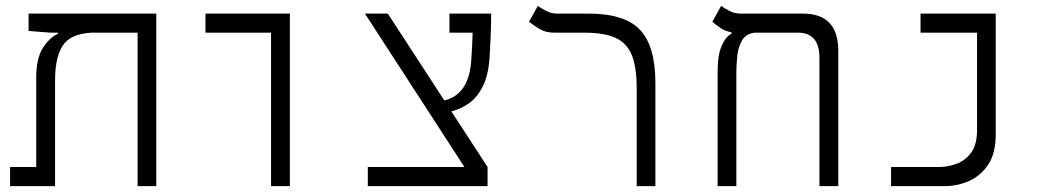

<svg xmlns="http://www.w3.org/2000/svg" viewBox="-20 -632 3556 652"><path d="M510.7 0H447.3V-521H289.6Q217.8 -516.6 192.4 -476.3Q167 -436 167 -359.4V0H14.2V-64.9H103V-368.7Q103 -433.1 125.2 -468.5Q147.5 -503.9 177.2 -517.6V-521H151.9L77.1 -526.9V-585.9H510.7Z M900.4 0V-521H677.7V-585.9H964.4V0Z M1229 0V-64.9H1557.1L1219.2 -585.9H1296.9L1488.8 -291Q1571.3 -310.1 1580.1 -424.3Q1583.5 -469.7 1585 -521H1506.3V-585.9H1647.9Q1647.9 -547.4 1646.2 -508.1Q1644.5 -468.8 1642.6 -438Q1638.7 -376.5 1619.4 -338.4Q1600.1 -300.3 1571.8 -280.8Q1543.5 -261.2 1512.7 -253.9L1635.7 -64.9V0Z M2205.6 -349.6V0H2142.1V-334Q2142.1 -404.8 2125.2 -445.6Q2108.4 -486.3 2069.8 -503.7Q2031.2 -521 1964.8 -521H1863.8Q1833 -521 1812.5 -533.4Q1792 -545.9 1776.4 -558.1L1806.2 -611.8Q1817.4 -604 1834.7 -595Q1852.1 -585.9 1872.1 -585.9H1977.5Q2101.6 -585.9 2153.6 -530.5Q2205.6 -475.1 2205.6 -349.6Z M2826.7 -459.5V0H2762.7V-435.1Q2762.7 -521 2689.9 -521H2543Q2512.7 -517.6 2499.5 -494.1Q2486.3 -470.7 2483.4 -439.9Q2480.5 -409.2 2480.5 -383.8V0H2417V-393.1Q2417 -443.8 2430.2 -475.3Q2443.4 -506.8 2463.9 -517.6V-522.5Q2442.4 -525.9 2426.5 -537.1Q2410.6 -548.3 2398.9 -558.1L2428.7 -611.8Q2439.9 -604 2457.3 -595Q2474.6 -585.9 2494.1 -585.9H2706.1Q2826.7 -585.9 2826.7 -459.5Z M3005.9 0V-64.9H3168.9Q3198.2 -64.9 3228 -75.7Q3257.8 -86.4 3277.8 -113.5Q3297.9 -140.6 3297.9 -190.4V-521H3106V-585.9H3361.3V-174.3Q3361.3 -111.3 3335.7 -73Q3310.1 -34.7 3270.5 -17.3Q3231 0 3188.5 0Z"/></svg>

Font: CaskaydiaCove NFP Light
Style: Regular
Weight: 300
Designer: Aaron Bell
Foundry: Saja Typeworks
Version: Version 2111.001; VTT 6.35;Nerd Fonts 3.1.1